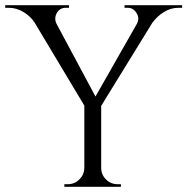

<svg xmlns="http://www.w3.org/2000/svg" viewBox="-30 -720 722 740"><path d="M672 -690H658Q628 -690 601.5 -673.5Q575 -657 557 -632L360 -312V-73Q360 -47 378.5 -28.5Q397 -10 424 -10H436V0H218V-10H231Q257 -10 275.5 -28Q294 -46 295 -72V-313L104 -632Q89 -656 61.5 -673Q34 -690 4 -690H-10V-700H236V-690H223Q201 -690 189 -670Q183 -659 183 -648.5Q183 -638 188 -628L338 -348L498 -629Q503 -639 503 -649Q503 -659 496 -670Q484 -690 462 -690H450V-700H672Z"/></svg>

Font: Cinzel Decorative
Style: Regular
Weight: 400
Designer: Natanael Gama
Version: Version 1.001;PS 001.001;hotconv 1.0.56;makeotf.lib2.0.21325